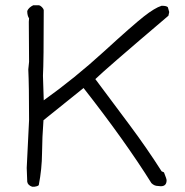

<svg xmlns="http://www.w3.org/2000/svg" viewBox="-20 -717 707 733"><path d="M111 -4H103Q86 -10 84 -23L82 -76L91 -259Q91 -391 88 -452L91 -481L90 -634L91 -647Q84 -657 84 -675Q89 -688 107 -697H128Q134 -696 140 -690Q146 -684 147 -678Q147 -481 144 -428L147 -334Q266 -419 376.5 -520Q487 -621 529 -654Q571 -687 597 -695Q617 -695 621 -689L626 -671L623 -657Q376 -447 344 -415Q409 -328 475 -239.5Q541 -151 597 -63L606 -59Q616 -34 616 -29Q616 -6 594 -6L583 -7Q569 -7 558 -18Q458 -178 299 -381L146 -258Q141 -193 140.5 -132.5Q140 -72 128 -10Q123 -6 118.5 -5.5Q114 -5 111 -4Z"/></svg>

Font: Yozai
Style: Regular
Weight: 400
Designer: LXGW / Y.OzVox
Foundry: LXGW / Y.OzVox
Version: Version 0.861;October 22, 2024